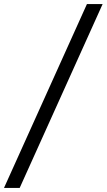

<svg xmlns="http://www.w3.org/2000/svg" viewBox="-31 -825 523 940"><path d="M-11.4 95 394.6 -805H471.4L65.4 95Z"/></svg>

Font: Platypi Light
Style: Italic
Weight: 300
Italic angle: -13°
Designer: David Sargent
Foundry: Bolt Cutter Type
Version: Version 1.200